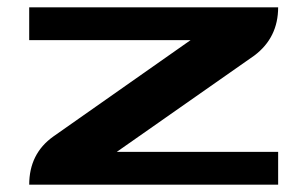

<svg xmlns="http://www.w3.org/2000/svg" viewBox="-20 -506 842 526"><path d="M742 0H60Q60 -85 126 -132L502 -396H60V-486H742Q742 -403 677 -354L300 -90H742Z"/></svg>

Font: Aneo
Style: Bold
Weight: 700
Designer: Anastasios Pappas
Foundry: Anastasios Pappas
Version: Version 1.000